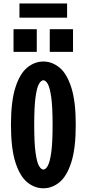

<svg xmlns="http://www.w3.org/2000/svg" viewBox="-20 -1054 490 1086"><path d="M225.5 11Q176 11 134.2 -23Q92.5 -57 67.2 -135.8Q42 -214.5 42 -348Q42 -481 67.2 -559.5Q92.5 -638 134.2 -672Q176 -706 225.5 -706Q274.5 -706 316.2 -672Q358 -638 383.2 -559.5Q408.5 -481 408.5 -348Q408.5 -214.5 383.2 -135.8Q358 -57 316.2 -23Q274.5 11 225.5 11ZM225.5 -95Q238 -95 250 -115.8Q262 -136.5 269.8 -191Q277.5 -245.5 277.5 -348Q277.5 -450 269.8 -504.5Q262 -559 250 -579.5Q238 -600 225.5 -600Q212.5 -600 200.5 -579.5Q188.5 -559 181 -504.5Q173.5 -450 173.5 -348Q173.5 -245.5 181 -191Q188.5 -136.5 200.5 -115.8Q212.5 -95 225.5 -95ZM56.5 -889H188V-760.5H56.5ZM261.5 -889H393V-760.5H261.5ZM90 -954V-1034.5H359.5V-954Z"/></svg>

Font: Trispace Condensed SemiBold
Style: Regular
Weight: 600
Width: 3
Designer: Tyler Finck
Foundry: Etcetera Type Company
Version: Version 1.210; ttfautohint (v1.8.3)